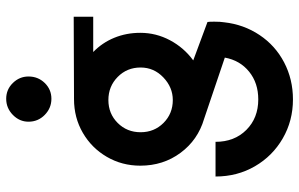

<svg xmlns="http://www.w3.org/2000/svg" viewBox="-193 -579 966 620"><g transform="rotate(-90 290.0 -269.0)"><path d="M30 -56H142Q142 5 180.5 43.5Q219 82 279 82Q332 82 368.5 52.5Q405 23 414 -26L216 -93Q148 -113 106.5 -169Q65 -225 65 -299Q65 -358 93.5 -407Q122 -456 171 -484.5Q220 -513 280 -513L546 -514V-451H432Q462 -422 478 -383Q494 -344 494 -299Q494 -248 470 -203Q446 -158 405 -128L529 -82Q530 -77 530 -60Q530 -40 528 -28Q521 35 487 86Q453 137 398.5 165.5Q344 194 279 194Q210 194 153 161Q96 128 63 71Q30 14 30 -56ZM382 -298Q382 -342 351.5 -372Q321 -402 277 -402Q233 -402 203 -372Q173 -342 173 -298Q173 -254 203 -224Q233 -194 277 -194Q318 -194 350 -224.5Q382 -255 382 -298ZM207 -660Q207 -689 229 -710.5Q251 -732 281 -732Q311 -732 332 -710.5Q353 -689 353 -660Q353 -629 332 -607.5Q311 -586 281 -586Q251 -586 229 -607.5Q207 -629 207 -660Z"/></g></svg>

Font: Lineal Medium
Style: Regular
Weight: 600
Designer: Created by Frank Adebiaye with contributions from Anton Moglia & Ariel Martín Pérez
Created by Frank ADEBIAYE with FontF
Foundry: Velvetyne Type Foundry
Version: Version 2.000